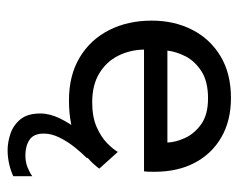

<svg xmlns="http://www.w3.org/2000/svg" viewBox="-82 -380 639 515"><g transform="rotate(90 237.5 -122.5)"><path d="M113 -189.3Q113.7 -151.5 129.7 -119.7Q145.7 -88 177 -69.2Q208.3 -50.3 254.5 -50.3Q293.3 -50.3 320.1 -62Q346.8 -73.7 363.4 -89.7Q380 -105.8 387.5 -119L432.3 -69.3Q406.5 -33.7 362.4 -10.8Q318.3 12 248.7 12Q182.5 12 134.7 -16.4Q86.8 -44.8 61.1 -95.1Q35.3 -145.3 35.3 -210.2Q35.3 -270.2 59.8 -318.3Q84.2 -366.5 130.7 -394.5Q177.3 -422.5 242.8 -422.5Q303 -422.5 347.4 -397.2Q391.8 -372 416.3 -326Q440.8 -280 440.8 -217Q440.8 -212.8 440.6 -202.8Q440.3 -192.8 439.5 -189.3ZM362.3 -252Q361.7 -273.5 350.3 -298.9Q338.8 -324.3 313.2 -342.7Q287.5 -361 243.8 -361Q198.5 -361 171.1 -343.3Q143.7 -325.5 130.9 -300.3Q118.2 -275 115.8 -252ZM452.6 110.4V161.4Q437.2 168.6 419.1 172.6Q400.9 176.6 382.6 176.6Q361.6 176.6 338.8 169Q316 161.4 300.2 142.4Q284.4 123.3 284.4 88.8Q284.4 63.6 297.7 36.2Q311 8.9 330.8 -15.6Q350.6 -40.1 369.8 -56.9L404.6 -36.6Q390.9 -23.1 375.4 -3.9Q359.9 15.4 349.1 37.1Q338.3 58.8 338.3 79.3Q338.3 106.7 354.9 117.8Q371.5 128.9 396.8 128.9Q415.3 128.9 429.5 122.9Q443.8 116.9 452.6 110.4Z"/></g></svg>

Font: League Spartan Extralight
Style: Regular
Weight: 200
Foundry: The League of Moveable Type
Version: Version 2.300; ttfautohint (v1.8.3)